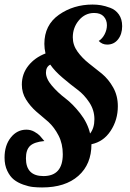

<svg xmlns="http://www.w3.org/2000/svg" viewBox="-31 -770 572 844"><path d="M-11 -77Q-11 -131 16.5 -165.5Q44 -200 85 -200Q104 -200 120 -191Q136 -182 144 -173.5Q152 -165 164 -150Q120 -146 101.5 -129Q83 -112 83 -74Q83 4 160 4Q245 4 245 -92Q245 -138 226.5 -174Q208 -210 182 -234L128 -280Q102 -303 83.5 -332.5Q65 -362 65 -398Q65 -445 93.5 -481Q122 -517 169 -535Q164 -557 164 -577Q164 -660 228 -705Q292 -750 376 -750Q395 -750 413 -747Q431 -744 454 -735.5Q477 -727 491.5 -706.5Q506 -686 506 -655Q506 -620 488 -597Q470 -574 440 -574Q418 -574 403 -590Q419 -600 429 -619.5Q439 -639 439 -659Q439 -682 425 -697.5Q411 -713 383 -713Q343 -713 316 -681Q289 -649 289 -606Q289 -572 309.5 -543.5Q330 -515 359 -492L417 -446Q446 -422 466.5 -385.5Q487 -349 487 -303Q487 -243 455.5 -195Q424 -147 371 -136Q371 -48 313.5 3Q256 54 154 54Q133 54 114 52Q95 50 71 41.5Q47 33 30 19.5Q13 6 1 -19Q-11 -44 -11 -77ZM171 -451Q171 -424 197 -393.5Q223 -363 256 -338Q289 -313 321.5 -271.5Q354 -230 365 -183Q384 -207 384 -246Q384 -286 361.5 -320Q339 -354 310 -375.5Q281 -397 245 -427.5Q209 -458 190 -486Q171 -476 171 -451Z"/></svg>

Font: Lobster Two
Style: Bold Italic
Weight: 700
Designer: Pablo Impallari
Foundry: Pablo Impallari. www.impallari.com
Version: Version 1.006